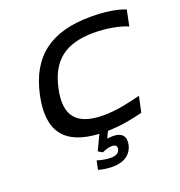

<svg xmlns="http://www.w3.org/2000/svg" viewBox="-157 -811 1093 1167"><g transform="rotate(-20 390.0 -227.5)"><path d="M759 -543 780 -645C730 -667 647 -679 559 -679C301 -679 156 -571 106 -337C59 -116 144 -4 365 8L319 105L347 121C371 110 390 104 409 104C435 104 444 115 440 134C435 157 416 169 382 169C359 169 324 164 294 154L282 211C312 220 347 224 374 224C449 224 496 189 509 131C520 78 494 49 438 49C425 49 412 50 400 52L420 9C510 7 584 -9 648 -25L670 -127C600 -110 519 -89 429 -89C256 -89 189 -167 226 -337C262 -504 358 -581 542 -581C623 -581 706 -566 759 -543Z"/></g></svg>

Font: LT Wave Medium
Style: Italic
Weight: 500
Designer: Daniel Lyons
Version: Version 2.5 (Glyphs App)